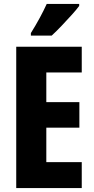

<svg xmlns="http://www.w3.org/2000/svg" viewBox="-20 -950 474 970"><path d="M393 0H62V-714H393V-584H214V-434H381V-305H214V-131H393ZM380 -920Q367 -902 343 -875.5Q319 -849 292 -820.5Q265 -792 241 -770H136V-783Q161 -823 181 -860Q201 -897 216 -930H380Z"/></svg>

Font: Noto Sans Lao Looped ExtraCondensed ExtraBold
Style: Regular
Weight: 800
Width: 2
Designer: Mark Frömberg, Ben Mitchell
Foundry: The Fontpad Ltd
Version: Version 1.002; ttfautohint (v1.8.4.7-5d5b)